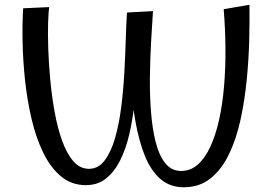

<svg xmlns="http://www.w3.org/2000/svg" viewBox="-20 -775 1150 812"><path d="M757 17Q698 17 657.5 -19Q617 -55 592.5 -116.5Q568 -178 554 -255Q540 -332 534 -415Q528 -498 524.5 -577.5Q521 -657 517 -722L627 -728Q623 -670 619 -598Q615 -526 614 -450Q613 -374 618.5 -303Q624 -232 638 -175.5Q652 -119 678.5 -85.5Q705 -52 746 -52Q786 -52 816.5 -79Q847 -106 869.5 -154.5Q892 -203 906.5 -268Q921 -333 927.5 -409.5Q934 -486 933.5 -569Q933 -652 926 -736L1035 -755Q1036 -689 1034 -607Q1032 -525 1023.5 -438Q1015 -351 997.5 -270Q980 -189 949 -124Q918 -59 871 -21Q824 17 757 17ZM343 8Q282 8 237.5 -29.5Q193 -67 162.5 -130Q132 -193 113.5 -272Q95 -351 86 -435Q77 -519 75.5 -598.5Q74 -678 78 -740L188 -745Q185 -726 183.5 -679.5Q182 -633 184 -570.5Q186 -508 192.5 -438.5Q199 -369 211 -302Q223 -235 242.5 -180.5Q262 -126 290 -93.5Q318 -61 356 -61Q396 -61 423 -97Q450 -133 467 -192.5Q484 -252 493 -324.5Q502 -397 506 -471.5Q510 -546 512 -611.5Q514 -677 517 -722L561 -571Q560 -522 557.5 -460.5Q555 -399 548 -334Q541 -269 527 -208Q513 -147 489 -98.5Q465 -50 429.5 -21Q394 8 343 8Z"/></svg>

Font: Marhey Light
Style: Regular
Weight: 300
Designer: Nur Syamsi & Bustanul Arifin
Foundry: Namelatype
Version: Version 1.000